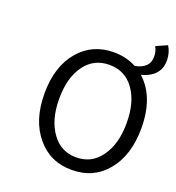

<svg xmlns="http://www.w3.org/2000/svg" viewBox="-159 -1027 1071 1167"><g transform="rotate(20 376.5 -443.5)"><path d="M593 -150Q653 -232 653 -369Q653 -506 593 -587Q535 -666 435 -666Q335 -666 277 -587Q217 -506 217 -369Q217 -232 277 -150Q335 -68 435 -68Q535 -68 593 -150ZM656 -868 728 -900Q753 -859 753 -810Q753 -706 634 -674Q748 -571 748 -369Q748 -195 661 -90Q576 13 435 13Q295 13 210 -90Q122 -194 122 -369Q122 -543 210 -646Q296 -747 435 -747Q515 -747 580 -712Q672 -730 672 -804Q672 -840 656 -868Z"/></g></svg>

Font: Source Han Sans Regular
Style: Regular
Weight: 400
Designer: Ryoko NISHIZUKA  (kana & ideographs); Paul D. Hunt (Latin, Greek & Cyrillic); Wenlong ZHANG  (bopomofo); Sandoll Communi
Foundry: Adobe Systems Incorporated
Version: Version 1.00 January 18, 2024, initial release